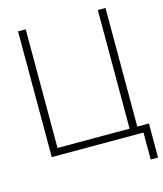

<svg xmlns="http://www.w3.org/2000/svg" viewBox="-128 -823 913 1073"><g transform="rotate(-15 329.0 -286.0)"><path d="M584.5 0H78.6V-727.5H123V-41H540V-727.5H584.5ZM609.4 156.2V0H562V-41H651.9V156.2Z"/></g></svg>

Font: Inter Display ExtraLight
Style: Regular
Weight: 200
Designer: Rasmus Andersson
Foundry: rsms
Version: Version 4.000;git-a52131595